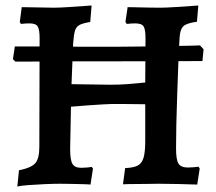

<svg xmlns="http://www.w3.org/2000/svg" viewBox="-20 -668 786 698"><path d="M36 -444 27 -453 34 -499Q34 -499 57 -499Q80 -499 119 -499Q158 -499 206 -498.5Q254 -498 304 -498Q354 -498 398 -498Q446 -498 499.5 -499Q553 -500 600 -500.5Q647 -501 677 -502Q707 -503 707 -503L720 -489L716 -446L375 -445Q319 -445 259.5 -445Q200 -445 149.5 -444.5Q99 -444 67.5 -444Q36 -444 36 -444ZM43 10 49 -49Q94 -58 108.5 -75Q123 -92 123 -134L124 -529Q124 -561 117 -572Q110 -583 87 -583Q81 -583 72 -582.5Q63 -582 56 -581L52 -588L59 -642Q84 -642 119 -641Q154 -640 176 -640Q196 -640 233.5 -642.5Q271 -645 313 -648L308 -588Q282 -584 269.5 -577.5Q257 -571 252.5 -556Q248 -541 246 -511L240 -362L381 -360Q413 -360 440.5 -362Q468 -364 508 -368L509 -529Q509 -561 502 -572Q495 -583 472 -583Q466 -583 457 -582.5Q448 -582 441 -581L436 -588L444 -642Q451 -642 473 -641.5Q495 -641 520 -640.5Q545 -640 562 -640Q583 -640 620.5 -642.5Q658 -645 701 -648L696 -589Q659 -584 647 -573Q635 -562 633 -533Q630 -485 628 -429Q626 -373 624 -318Q622 -263 621 -213.5Q620 -164 620 -128Q620 -87 629 -73Q638 -59 663 -59Q673 -59 684.5 -60Q696 -61 702 -62L706 -55L697 3Q670 2 629 1Q588 0 558 0Q545 0 521.5 0.5Q498 1 472.5 1Q447 1 427 2L435 -57Q465 -58 480.5 -66Q496 -74 502 -95Q508 -116 508 -154V-289Q490 -289 467 -289.5Q444 -290 422.5 -290Q401 -290 387 -290Q378 -290 354 -288.5Q330 -287 299.5 -285Q269 -283 238 -280L235 -126Q235 -86 243.5 -72Q252 -58 275 -58Q285 -58 296 -59Q307 -60 314 -61L318 -55L309 3Q301 2 280 1.5Q259 1 236.5 0.5Q214 0 199 0Q174 0 141.5 1.5Q109 3 82 5Q55 7 43 10Z"/></svg>

Font: Alegreya SemiBold
Style: Regular
Weight: 600
Designer: Juan Pablo del Peral
Foundry: Huerta Tipografica
Version: Version 2.009